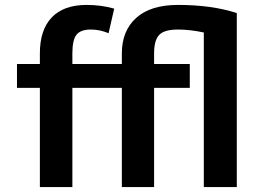

<svg xmlns="http://www.w3.org/2000/svg" viewBox="-20 -760 1056 780"><path d="M703 -640Q648 -640 627 -618.5Q606 -597 606 -543V-500H751V-403H606V0H475V-403H274V0H142V-403H49V-500H142V-543Q142 -639 190.5 -689.5Q239 -740 332 -740Q391 -740 444 -725L421 -625Q386 -640 349 -640Q307 -640 290.5 -618.5Q274 -597 274 -543V-500H475V-543Q475 -635 533.5 -687.5Q592 -740 703 -740Q840 -740 942 -707V0H808V-628Q752 -640 703 -640Z"/></svg>

Font: M PLUS 1p
Style: Bold
Weight: 700
Version: Version 1.062